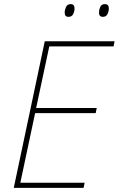

<svg xmlns="http://www.w3.org/2000/svg" viewBox="-20 -915 578 935"><path d="M47 0 198 -714H538L533 -689H220L156 -389H451L446 -364H151L79 -25H392L387 0ZM481 -833Q462 -833 462 -854Q462 -867 468 -881Q474 -895 491 -895Q510 -895 510 -874Q510 -860 503.5 -846.5Q497 -833 481 -833ZM313 -833Q295 -833 295 -854Q295 -867 301.5 -881Q308 -895 324 -895Q343 -895 343 -874Q343 -860 336.5 -846.5Q330 -833 313 -833Z"/></svg>

Font: Noto Sans Disp Thin
Style: Italic
Weight: 100
Italic angle: -12°
Designer: Monotype Design Team
Foundry: Monotype Imaging Inc.
Version: Version 2.000;GOOG;noto-source:20170915:90ef993387c0